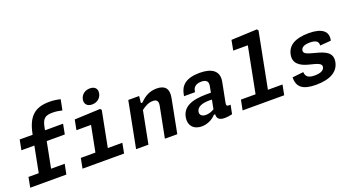

<svg xmlns="http://www.w3.org/2000/svg" viewBox="-54 -1447 3828 2096"><g transform="rotate(-20 1860.0 -399.0)"><path d="M648 -672.5 672 -794C629.5 -804.5 591.5 -810 545 -810C374.5 -810 290.5 -734 252.5 -538.5L251.5 -534H101L78.5 -417H229L170.5 -117H51.5L29 0H449L472 -117H314L372.5 -417H582.5L605 -534H395L402.5 -572C420.5 -661 451.5 -687 536.5 -687C575.5 -687 610.5 -681.5 648 -672.5Z M636.5 0H1119.5L1142 -117H973L1053.5 -531L1040 -547L740.5 -534L718 -417.5H887.5L829 -117H659.5ZM976.5 -622.5C1033 -622.5 1078 -656.5 1088 -710C1098.5 -763.5 1067 -796.5 1010.5 -796.5C954 -796.5 909.5 -763.5 898.5 -710C888.5 -656.5 920 -622.5 976.5 -622.5Z M1737.5 0 1813.5 -392.5C1835 -501 1786 -546 1694.5 -546C1613 -546 1552.5 -511 1498.5 -454.5H1480.5L1488.5 -534H1362.5L1259 0H1402.5L1475.5 -376.5C1518 -409.5 1562.5 -432 1609 -432C1649.5 -432 1674.5 -415.5 1663 -355.5L1593.5 0Z M2195.5 -546C2035 -546 1971.5 -482 1953.5 -390L1948.5 -364.5H2076L2080 -383.5C2088.5 -428.5 2127.5 -449.5 2179.5 -449.5C2230 -449 2262 -430 2251 -372.5L2237 -300C2080.5 -303 1916.5 -290.5 1888 -144.5C1870 -52.5 1924.5 12 2018.5 12C2086 12 2148 -20 2185.5 -62.5H2200.5C2198 -19 2215.5 11.5 2288 11.5C2314 11.5 2342.5 7.5 2374 0L2394.5 -103C2351.5 -100 2343 -108.5 2349.5 -141L2394 -369.5C2418 -492.5 2332.5 -546 2195.5 -546ZM2039.5 -152C2049 -201 2101 -226.5 2192 -226.5C2202.5 -226.5 2212.5 -226 2222 -225L2201.5 -120C2171.5 -102 2138 -90.5 2105 -90.5C2058 -90.5 2032.5 -114.5 2039.5 -152Z M2496.5 0H2979.5L3002.5 -117H2833L2958.5 -762L2945 -778L2645.5 -765L2623.5 -648.5H2793L2689.5 -117H2519.5Z M3463.5 -546C3302.5 -546 3217.5 -493 3198 -393.5C3179 -297 3245 -247.5 3348.5 -222C3446 -198.5 3490.5 -185 3482.5 -144.5C3476.5 -113.5 3444 -89 3370 -89C3303 -89 3265 -106.5 3261.5 -166.5L3132.5 -152.5C3129.5 -35 3200 12 3347 12C3513 12 3608.5 -45.5 3628.5 -150C3648.5 -253.5 3570 -289 3465 -316C3369.5 -341 3326.5 -353 3334 -393.5C3341 -429 3378.5 -445.5 3438.5 -445.5C3508.5 -445.5 3539 -422.5 3534.5 -376L3661.5 -386C3687 -491 3611.5 -546 3463.5 -546Z"/></g></svg>

Font: Monaspace Neon
Style: Bold Italic
Weight: 700
Italic angle: -11°
Designer: Riley Cran & the Lettermatic Team
Foundry: Lettermatic
Version: Version 1.200 (Monaspace Neon)